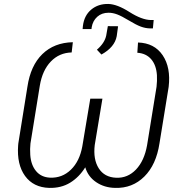

<svg xmlns="http://www.w3.org/2000/svg" viewBox="-20 -920 901 951"><path d="M663.6 -709.5Q744.6 -707 785.6 -646.5Q826.7 -585.9 815.4 -489.7L770 -210.4Q753.9 -104 694.8 -45.4Q635.7 13.2 550.3 10.7Q497.1 9.8 456.5 -17.6Q416 -44.9 402.3 -91.3Q372.1 -42.5 327.4 -15.1Q282.7 12.2 223.6 10.7Q145.5 8.3 104.2 -48.3Q63 -105 69.8 -199.2L70.8 -210L115.7 -489.7Q131.3 -595.2 189.9 -652.1Q248.5 -709 340.8 -710.9L335 -660.2Q273.4 -658.7 231.7 -615.2Q189.9 -571.8 177.2 -495.6L130.9 -209.5Q127.9 -182.1 129.9 -152.8Q133.3 -103 158.7 -72.5Q184.1 -42 228 -40Q288.1 -37.6 331.3 -79.6Q374.5 -121.6 387.7 -195.3L427.2 -431.2H487.3L449.2 -201.2Q440.9 -130.9 469 -86.4Q497.1 -42 555.2 -39.6Q612.3 -37.1 653.6 -80.3Q694.8 -123.5 708.5 -200.7L755.4 -490.2Q758.8 -518.6 757.3 -547.9Q753.9 -597.7 728.8 -626.7Q703.6 -655.8 660.2 -658.7ZM741.2 -820.8 737.3 -779.3H723.1Q700.2 -779.8 677.2 -788.3Q654.3 -796.9 618.4 -818.6Q582.5 -840.3 560.5 -848.6Q538.6 -856.9 517.6 -856.9Q483.9 -856.9 461.7 -836.9Q439.5 -816.9 434.1 -784.7L433.1 -775.9H389.2L390.6 -791.5Q397 -843.3 431.6 -872.3Q466.3 -901.4 516.6 -900.4Q560.1 -899.4 621.1 -860.6Q682.1 -821.8 726.6 -820.8ZM460 -673.8Q498 -706.5 505.9 -743.2L514.2 -790.5L564.9 -790L558.1 -740.7Q547.9 -686 482.4 -649.9Z"/></svg>

Font: RobotoInd Light
Style: Italic
Weight: 300
Italic angle: -12°
Designer: Google
Version: Version 2.001151; 2014